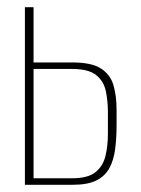

<svg xmlns="http://www.w3.org/2000/svg" viewBox="-20 -512 392 532"><path d="M49 0V-492H73V-339H180Q234 -339 260 -322Q286 -305 294.5 -275.5Q303 -246 303 -208V-165Q303 -129 299 -98.5Q295 -68 283 -46Q271 -24 247 -12Q223 0 182 0ZM73 -18H179Q223 -18 244 -34.5Q265 -51 272 -79Q279 -107 279 -141V-201Q279 -231 273.5 -258.5Q268 -286 247 -303.5Q226 -321 179 -321H73Z"/></svg>

Font: Alumni Sans Thin
Style: Regular
Weight: 100
Designer: Robert E. Leuschke
Foundry: Robert E. Leuschke
Version: Version 1.018